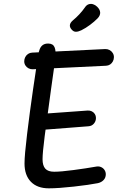

<svg xmlns="http://www.w3.org/2000/svg" viewBox="-20 -973 660 1004"><path d="M108.2 -118Q108.2 -161 121.8 -273.2Q135.5 -385.5 152.6 -503.8Q169.7 -622 179 -681.3Q182.3 -703.2 188 -716.8Q193.7 -730.5 204.2 -737.9Q214.7 -745.3 231.8 -745.3Q257 -745.3 265.2 -726.3Q273.3 -707.3 269.7 -672.7Q266.3 -641.7 247.3 -509.2Q225.2 -350.5 213.8 -262.1Q202.5 -173.7 202.5 -140.5Q202.5 -107.2 216.8 -91.1Q231.2 -75 263 -75Q298.7 -75 364.4 -83.8Q430.2 -92.5 482 -101.7Q495.5 -104.5 507.3 -99.8Q519.2 -95 526.2 -84.7Q533.2 -74.3 533.2 -61.7Q533.2 -43.8 521.9 -31.8Q510.7 -19.7 492.2 -15.3Q447 -6.3 365.8 2.8Q284.7 11.8 235.5 11.8Q174.8 11.8 141.5 -22.5Q108.2 -56.8 108.2 -118ZM152.7 -333.5Q152.7 -345.2 158 -355Q163.3 -364.8 172.8 -370.8Q182.3 -376.7 193.8 -377.3L438.5 -395Q450.2 -395.7 460.2 -390.8Q470.2 -385.8 476 -376.7Q481.8 -367.5 481.8 -356.3Q481.8 -339.3 471.1 -326.7Q460.3 -314 442.8 -312.7L197.5 -293.7Q186 -292.8 175.8 -298.2Q165.5 -303.7 159.1 -313.2Q152.7 -322.7 152.7 -333.5ZM106.7 -652.3Q106.7 -664 112 -674.3Q117.3 -684.7 126.8 -691Q136.3 -697.3 147.8 -697.8L530.2 -716.5Q541.8 -717 552.4 -711.6Q563 -706.2 569.3 -696.2Q575.7 -686.3 575.7 -674.3Q575.7 -662.3 570.3 -652.2Q565 -642 555.7 -635.8Q546.3 -629.7 534.5 -629.2L151.5 -610.8Q139.8 -610.3 129.6 -615.6Q119.3 -620.8 113 -630.6Q106.7 -640.3 106.7 -652.3ZM405.5 -814.8Q428.2 -826 450.8 -842.9Q473.5 -859.8 491 -877.7Q504.8 -892.5 503.8 -908.2Q502.7 -923.8 487.8 -938Q478.3 -947.3 466.5 -950.9Q454.7 -954.5 443.2 -950.5Q431.8 -946.5 423.5 -933.5Q411.8 -916.5 395.1 -898.5Q378.3 -880.5 360.8 -866.2Q346.5 -853.8 345.4 -841.5Q344.3 -829.2 355.5 -817.5Q365.3 -806.5 377.7 -806.9Q390 -807.3 405.5 -814.8Z"/></svg>

Font: Monaspace Radon Var
Style: Regular
Weight: 400
Designer: Riley Cran and the Lettermatic Team
Version: Version 1.000 (Monaspace Radon Var)